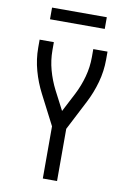

<svg xmlns="http://www.w3.org/2000/svg" viewBox="-99 -977 698 1036"><g transform="rotate(10 250.0 -458.5)"><path d="M211 0V-286L127 -449Q98 -505 81 -566.5Q64 -628 64 -691V-735H142V-691Q142 -636 156.5 -583Q171 -530 196 -481L250 -377L304 -481Q329 -530 343.5 -583Q358 -636 358 -691V-735H436V-691Q436 -628 419 -566.5Q402 -505 373 -449L289 -286V0ZM400 -853H100V-917H400Z"/></g></svg>

Font: Iosevka Term Curly
Style: Regular
Weight: 400
Designer: Belleve Invis
Foundry: Belleve Invis
Version: Version 32.3.0